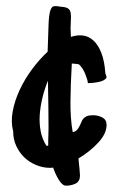

<svg xmlns="http://www.w3.org/2000/svg" viewBox="-20 -541 386 620"><path d="M133.8 -374Q135.7 -428.7 136.7 -459Q137.7 -489.3 141.6 -503.9Q145.5 -518.6 152.8 -520.5Q160.2 -522.5 173.8 -519.5Q192.4 -518.6 199.7 -513.7Q207 -508.8 208.5 -498Q210 -487.3 208.5 -468.8Q207 -450.2 209 -421.9Q229.5 -428.7 248 -426.3Q266.6 -423.8 281.7 -410.2Q296.9 -396.5 307.1 -370.6Q317.4 -344.7 320.3 -303.7Q321.3 -301.8 322.8 -297.4Q324.2 -293 324.2 -291Q322.3 -286.1 315.4 -282.2Q308.6 -278.3 298.8 -276.4Q289.1 -274.4 279.3 -273.4Q269.5 -272.5 263.7 -272.5Q263.7 -277.3 261.2 -285.2Q258.8 -293 255.4 -301.8Q252 -310.5 247.1 -318.4Q242.2 -326.2 236.3 -332Q234.4 -334 227.5 -334.5Q220.7 -335 211.9 -335.9Q208 -267.6 207.5 -212.9Q207 -158.2 214.8 -114.3Q219.7 -115.2 224.1 -117.7Q228.5 -120.1 233.4 -127.9Q239.3 -137.7 242.2 -145.5Q245.1 -153.3 249.5 -158.2Q253.9 -163.1 260.7 -166Q267.6 -168.9 281.2 -168.9Q296.9 -168.9 310.5 -161.6Q324.2 -154.3 324.2 -137.7Q324.2 -109.4 296.9 -80.1Q269.5 -50.8 233.4 -29.3Q235.4 -11.7 236.8 5.4Q238.3 22.5 238.3 25.4Q238.3 44.9 224.1 51.8Q210 58.6 193.4 58.6Q181.6 58.6 170.4 40.5Q159.2 22.5 151.4 0Q148.4 1 141.6 1Q118.2 1 96.2 -8.3Q74.2 -17.6 58.1 -33.2Q42 -48.8 32.2 -70.3Q22.5 -91.8 22.5 -117.2Q14.6 -146.5 21 -181.2Q27.3 -215.8 43.5 -250.5Q59.6 -285.2 83.5 -317.4Q107.4 -349.6 133.8 -374ZM135.7 -70.3Q135.7 -77.1 135.7 -86.9Q135.7 -96.7 136.2 -106Q136.7 -115.2 136.7 -122.6Q136.7 -129.9 136.7 -131.8Q136.7 -157.2 136.2 -196.3Q135.7 -235.4 134.8 -280.3Q124 -253.9 117.2 -226.1Q110.4 -198.2 108.4 -170.9Q106.4 -143.6 111.3 -117.7Q116.2 -91.8 129.9 -70.3Z"/></svg>

Font: Covered By Your Grace
Style: Regular
Weight: 400
Designer: Kimberly Geswein
Foundry: Kimberly Geswein
Version: Version 1.0